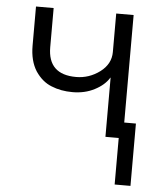

<svg xmlns="http://www.w3.org/2000/svg" viewBox="-52 -571 685 815"><g transform="rotate(5 290.5 -163.0)"><path d="M466.8 -67.4Q483.4 -67.4 534.2 -67.4Q534.2 -1 534.2 198.2Q517.6 198.2 466.8 198.2Q466.8 131.8 466.8 -67.4ZM68.4 -358.4Q68.4 -400.4 68.4 -525.4Q86.9 -525.4 143.6 -525.4Q143.6 -483.4 143.6 -358.4Q143.6 -242.2 263.7 -242.2Q319.3 -242.2 365.2 -276.4Q410.2 -310.5 410.2 -361.3Q410.2 -416 410.2 -525.4Q428.7 -525.4 484.4 -525.4Q484.4 -393.6 484.4 0Q465.8 0 410.2 0Q410.2 -62.5 410.2 -252Q410.2 -252 409.2 -252Q389.6 -219.7 347.7 -198.2Q306.6 -176.8 253.9 -176.8Q204.1 -176.8 164.1 -193.4Q124 -209 95.7 -251Q68.4 -293.9 68.4 -358.4Z"/></g></svg>

Font: Gothic A1
Style: Regular
Weight: 400
Designer: HanYang I&C Co.,Ltd.
Version: Version 2.50